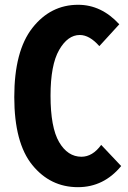

<svg xmlns="http://www.w3.org/2000/svg" viewBox="-20 -775 540 807"><path d="M307.6 11.7Q191.4 11.7 115.7 -81.5Q40 -174.8 40 -367.2Q40 -560.5 116.2 -657.7Q192.4 -754.9 308.6 -754.9Q406.2 -754.9 481.4 -672.9L397.5 -581.1Q356.4 -627.9 315.4 -627.9Q264.6 -627.9 228.5 -564.9Q192.4 -502 192.4 -373Q192.4 -239.3 228.5 -177.7Q264.6 -116.2 322.3 -116.2Q369.1 -116.2 405.3 -166L489.3 -77.1Q416 11.7 307.6 11.7Z"/></svg>

Font: GenEi Gothic M Regular
Style: Bold
Weight: 700
Designer: o_tamon (Modified); [Source Han Sans]
Ryoko NISHIZUKA  (kana & ideographs); Paul D. Hunt (Latin, Greek & Cyrillic); Wenl
Version: Version 1.1a;Original Version 1.004